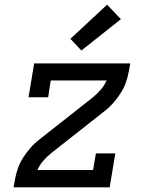

<svg xmlns="http://www.w3.org/2000/svg" viewBox="-20 -801 640 821"><path d="M38 0 44 -33Q48 -57 56.5 -81Q65 -105 79 -127Q93 -149 110.5 -169Q128 -189 149 -205L375 -383Q394 -398 410 -416.5Q426 -435 436 -457H197L186 -385H102L126 -530H537L531 -497Q527 -473 518.5 -449Q510 -425 496 -403Q482 -381 464.5 -361Q447 -341 426 -325L200 -147Q181 -132 165 -113.5Q149 -95 140 -74H378L390 -145H473L449 0ZM328 -585 281 -635 438 -781 497 -719Z"/></svg>

Font: Iosevka Curly Slab ExObl
Style: Regular
Weight: 400
Width: 7
Italic angle: -9°
Monospace: yes
Designer: Belleve Invis
Foundry: Belleve Invis
Version: Version 11.1.0; ttfautohint (v1.8.3)